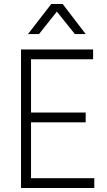

<svg xmlns="http://www.w3.org/2000/svg" viewBox="-20 -942 535 959"><path d="M408 -772H354L264 -884L175 -772H120L236 -922H293ZM451 -3H85V-695H445V-646H135V-380H408V-331H135V-52H451Z"/></svg>

Font: LXGW 975 Gothic SC 200W
Style: Regular
Weight: 200
Version: Version 2.01;February 25, 2021